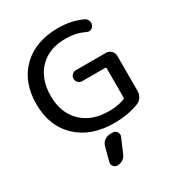

<svg xmlns="http://www.w3.org/2000/svg" viewBox="-230 -887 1207 1303"><g transform="rotate(-30 374.0 -235.0)"><path d="M369.1 59.6H389.6Q409.2 59.6 420.9 76.2Q432.6 92.8 424.8 112.3L377 223.6Q368.2 245.1 349.1 257.3Q330.1 269.5 306.6 269.5Q288.1 269.5 276.4 254.9Q264.6 240.2 269.5 221.7L297.9 115.2Q303.7 90.8 323.7 75.2Q343.8 59.6 369.1 59.6ZM431.6 9.8Q252 9.8 144.5 -91.8Q37.1 -193.4 37.1 -365.2Q37.1 -537.1 140.6 -638.7Q244.1 -740.2 421.9 -740.2Q527.3 -740.2 610.4 -700.2Q627 -692.4 632.8 -674.3Q638.7 -656.2 630.9 -638.7Q624 -623 607.9 -617.7Q591.8 -612.3 576.2 -620.1Q508.8 -652.3 431.6 -652.3Q298.8 -652.3 224.1 -574.2Q149.4 -496.1 149.4 -365.2Q149.4 -233.4 228 -155.8Q306.6 -78.1 442.4 -78.1Q513.7 -78.1 564.5 -98.6Q572.3 -101.6 572.3 -111.3V-336.9Q572.3 -345.7 563.5 -345.7H384.8Q367.2 -345.7 354.5 -358.4Q341.8 -371.1 341.8 -389.2Q341.8 -407.2 354.5 -419.4Q367.2 -431.6 384.8 -431.6H620.1Q643.6 -431.6 660.2 -415Q676.8 -398.4 676.8 -375V-101.6Q676.8 -75.2 663.1 -53.7Q649.4 -32.2 626 -23.4Q540 9.8 431.6 9.8Z"/></g></svg>

Font: Rounded Mgen+ 2p medium
Style: Regular
Weight: 500
Designer: [Source Han Sans]
Ryoko NISHIZUKA  (kana & ideographs); Paul D. Hunt (Latin, Greek & Cyrillic); Wenlong ZHANG  (bopomofo
Version: Version 1.059.20150602